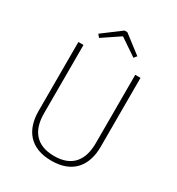

<svg xmlns="http://www.w3.org/2000/svg" viewBox="-221 -1086 1137 1234"><g transform="rotate(30 348.0 -469.0)"><path d="M220 -826 348 -912 475 -826 492 -847 359 -949H338L202 -847ZM579 -737H540V-229C540 -109 486 -24 349 -24C212 -24 156 -107 156 -229V-737H118V-226C118 -87 188 11 349 11C508 11 579 -87 579 -226Z"/></g></svg>

Font: Glow Sans SC Normal ExtraLight
Style: Regular
Weight: 200
Designer: Ryoko NISHIZUKA (kana, bopomofo & ideographs); Paul D. Hunt (Latin, Greek & Cyrillic); Sandoll Communications, Soo-young
Version: Version 0.93